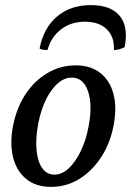

<svg xmlns="http://www.w3.org/2000/svg" viewBox="-20 -723 513 752"><path d="M180 9Q120 9 82 -22.5Q44 -54 31 -108Q18 -162 31 -230Q45 -301 80 -354Q115 -407 166 -437Q217 -467 276 -467Q335 -467 372.5 -437.5Q410 -408 424 -356.5Q438 -305 426 -238Q414 -167 378.5 -111Q343 -55 292 -23Q241 9 180 9ZM193 -39Q223 -39 249.5 -64Q276 -89 296.5 -131.5Q317 -174 327 -228Q343 -311 325 -365Q307 -419 261 -419Q218 -419 182 -369.5Q146 -320 130 -240Q119 -182 123 -136.5Q127 -91 145 -65Q163 -39 193 -39ZM336 -703Q415 -703 449.5 -660Q484 -617 468 -538Q458 -533 447 -530Q436 -527 426 -527Q429 -578 398.5 -608Q368 -638 313 -638Q258 -638 219 -608Q180 -578 166 -527Q156 -527 147.5 -528.5Q139 -530 135 -533Q151 -614 203.5 -658.5Q256 -703 336 -703Z"/></svg>

Font: Vollkorn
Style: Italic
Weight: 400
Italic angle: -11°
Designer: Friedrich Althausen
Foundry: Friedrich Althausen
Version: Version 5.001